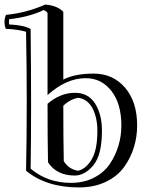

<svg xmlns="http://www.w3.org/2000/svg" viewBox="-28 -786 667 840"><path d="M300 -380Q358 -380 388 -333Q418 -286 418 -214Q418 -108 380.5 -63Q343 -18 299 -18Q220 -18 182 -76Q180 -174 180 -332Q236 -380 300 -380ZM12 -702Q10 -687 12 -679Q78 -676 106 -659Q110 -295 106 -48Q180 14 282 14Q340 14 384 -9Q428 -32 453 -69.5Q478 -107 490.5 -149.5Q503 -192 503 -237Q503 -332 459.5 -388Q416 -444 347 -444Q262 -444 180 -370V-729Q176 -737 163 -742Q98 -711 12 -702ZM170 -766Q223 -762 249 -734V-438Q300 -464 382 -464Q466 -464 519 -402.5Q572 -341 572 -237Q572 -188 558 -142Q544 -96 515 -55.5Q486 -15 435 9.5Q384 34 317 34Q175 34 86 -39Q92 -337 86 -647Q54 -657 -3 -660Q-14 -692 -2 -721Q85 -729 170 -766ZM398 -214Q398 -271 377 -311.5Q356 -352 315 -358Q281 -353 249 -324Q249 -177 251 -81Q273 -45 314 -39Q348 -47 373 -88.5Q398 -130 398 -214Z"/></svg>

Font: Jacques Francois Shadow
Style: Regular
Weight: 400
Designer: Alexei Vanyashin, Nikita Kanarev (i@xarsok.ru)
Foundry: Cyreal (www.cyreal.org)
Version: Version 1.003